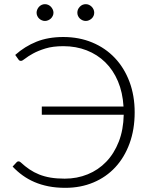

<svg xmlns="http://www.w3.org/2000/svg" viewBox="-20 -893 724 921"><path d="M53 -629.5Q99 -670.5 155 -693Q211 -715.5 283.5 -715.5Q359.5 -715.5 422.5 -689.2Q485.5 -663 530.8 -615.2Q576 -567.5 601 -501Q626 -434.5 626 -354Q626 -272 601.5 -205Q577 -138 533.2 -90.8Q489.5 -43.5 428.2 -17.8Q367 8 293.5 8Q249.5 8 212.8 0.8Q176 -6.5 145.2 -19.8Q114.5 -33 88.5 -51.8Q62.5 -70.5 40.5 -94L60.5 -115.5Q64 -119 69 -119Q72 -119 74.2 -117.8Q76.5 -116.5 79 -114.5Q100 -95 121.5 -80.5Q143 -66 168 -56Q193 -46 222.8 -41Q252.5 -36 290.5 -36Q349.5 -36 400.5 -56.8Q451.5 -77.5 489.5 -117Q527.5 -156.5 549.8 -213.5Q572 -270.5 573.5 -342.5H180.5V-382H572.5Q568.5 -449.5 545.8 -503.2Q523 -557 485 -594.2Q447 -631.5 395.8 -651.5Q344.5 -671.5 284 -671.5Q233.5 -671.5 198 -660.5Q162.5 -649.5 138.5 -636.2Q114.5 -623 100.8 -612Q87 -601 81 -601Q72.5 -601 69 -607ZM236.5 -832Q236.5 -824 233 -816.8Q229.5 -809.5 224 -804.2Q218.5 -799 211 -795.8Q203.5 -792.5 195.5 -792.5Q187.5 -792.5 180.2 -795.8Q173 -799 167.5 -804.2Q162 -809.5 158.8 -816.8Q155.5 -824 155.5 -832Q155.5 -840 158.8 -847.5Q162 -855 167.5 -860.8Q173 -866.5 180.2 -869.8Q187.5 -873 195.5 -873Q203.5 -873 211 -869.8Q218.5 -866.5 224 -860.8Q229.5 -855 233 -847.5Q236.5 -840 236.5 -832ZM432 -832Q432 -824 428.8 -816.8Q425.5 -809.5 419.8 -804.2Q414 -799 406.8 -795.8Q399.5 -792.5 391.5 -792.5Q383 -792.5 375.8 -795.8Q368.5 -799 363 -804.2Q357.5 -809.5 354.2 -816.8Q351 -824 351 -832Q351 -848.5 363 -860.8Q375 -873 391.5 -873Q399.5 -873 406.8 -869.8Q414 -866.5 419.8 -860.8Q425.5 -855 428.8 -847.5Q432 -840 432 -832Z"/></svg>

Font: Lato 2
Style: Regular
Weight: 300
Designer: Lukasz Dziedzic with Adam Twardoch and Botio Nikoltchev
Foundry: tyPoland Lukasz Dziedzic
Version: Version 2.015; 2015-08-06; http://www.latofonts.com/